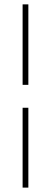

<svg xmlns="http://www.w3.org/2000/svg" viewBox="-20 -731 234 883"><path d="M110.4 -710.9V-340.8H84V-710.9ZM110.4 131.8H84V-235.4H110.4Z"/></svg>

Font: Vazirmatn FD Thin
Style: Regular
Weight: 100
Designer: Saber Rastikerdar
Foundry: Saber Rastikerdar
Version: Version 33.003